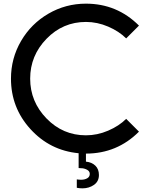

<svg xmlns="http://www.w3.org/2000/svg" viewBox="-20 -830 820 1050"><path d="M670 -180 740 -110Q620 10 450 10V54Q482 57 501.5 76Q521 95 521 127Q521 162 494 181Q467 200 431 200Q415 200 400 197V151Q412 153 424 153Q443 153 457 145Q471 137 471 121Q471 106 455.5 98Q440 90 425 90L410 89V8Q253 -7 146.5 -124Q40 -241 40 -400Q40 -511 95 -605.5Q150 -700 244.5 -755Q339 -810 450 -810Q620 -810 740 -690L670 -620Q631 -659 571.5 -684.5Q512 -710 450 -710Q324 -710 234.5 -618Q145 -526 145 -400Q145 -274 234.5 -182Q324 -90 450 -90Q512 -90 571.5 -115.5Q631 -141 670 -180Z"/></svg>

Font: Laverick
Style: Regular
Weight: 400
Designer: Daniel Pimley
Foundry: Daniel Pimley
Version: Version 1.000;PS 001.001;hotconv 1.0.56